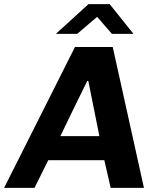

<svg xmlns="http://www.w3.org/2000/svg" viewBox="-66 -915 772 935"><path d="M365 -895 206 -750H310L407 -833L479 -750H584C545 -798 506 -847 468 -895ZM442 -135 473 0H635L483 -686H299L-46 0H102L169 -135ZM359 -521H364L418 -252H228C271 -342 315 -432 359 -521Z"/></svg>

Font: Chivo
Style: Bold Italic
Weight: 700
Italic angle: -8°
Designer: Hector Gatti
Foundry: Omnibus-Type
Version: Version 1.003;PS 001.003;hotconv 1.0.70;makeotf.lib2.5.58329